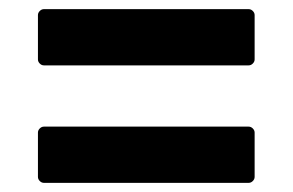

<svg xmlns="http://www.w3.org/2000/svg" viewBox="-20 -535 640 420"><path d="M76 -392Q71 -392 67 -396Q63 -400 63 -405V-502Q63 -507 67 -511Q71 -515 76 -515H524Q529 -515 533 -511Q537 -507 537 -502V-405Q537 -400 533 -396Q529 -392 524 -392ZM76 -135Q71 -135 67 -139Q63 -143 63 -148V-245Q63 -250 67 -254Q71 -258 76 -258H524Q529 -258 533 -254Q537 -250 537 -245V-148Q537 -143 533 -139Q529 -135 524 -135Z"/></svg>

Font: LINE Seed Sans KR Bold
Style: Regular
Weight: 700
Designer: LINE BX Design & Sandoll Inc & Dalton Maag Ltd
Foundry: Sandoll Inc.
Version: Version 1.000